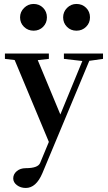

<svg xmlns="http://www.w3.org/2000/svg" viewBox="-20 -706 547 971"><path d="M81.5 -618.2Q81.5 -646 101.8 -666Q122.1 -686 149.9 -686Q178.7 -686 198 -666.5Q217.3 -647 217.3 -618.2Q217.3 -589.8 198 -570.3Q178.7 -550.8 149.9 -550.8Q121.1 -550.8 101.3 -570.3Q81.5 -589.8 81.5 -618.2ZM299.3 -618.2Q299.3 -646 319.1 -666Q338.9 -686 366.7 -686Q396 -686 415.5 -666.5Q435.1 -647 435.1 -618.2Q435.1 -589.8 415.3 -570.3Q395.5 -550.8 366.7 -550.8Q337.9 -550.8 318.6 -570.3Q299.3 -589.8 299.3 -618.2ZM110.4 244.6Q84.5 244.6 65.7 230.5Q46.9 216.3 46.9 196.3Q46.9 174.8 64.7 159.7Q82.5 144.5 110.4 144.5Q172.4 144.5 183.1 117.7L227.1 11.7L54.2 -402.3L4.9 -408.2V-435.1H227.1V-408.2L170.9 -401.9L285.2 -127L396.5 -397.5L303.2 -408.2V-435.1H501V-408.2L431.6 -398.4L194.3 169.9Q162.6 244.6 110.4 244.6Z"/></svg>

Font: Elstob SemiBold
Style: Regular
Weight: 600
Designer: Peter S. Baker
Version: Version 1.015